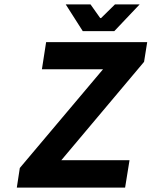

<svg xmlns="http://www.w3.org/2000/svg" viewBox="-20 -850 687 870"><path d="M355 -709 277.8 -830.1H390.1L434.1 -768.1H438L501 -830.1H612.8L498 -709ZM56.2 0 69.8 -88.9 446.8 -536.1H169.9L189 -659.2H647L632.8 -569.8L257.8 -124H566.9L546.9 0Z"/></svg>

Font: Office Code Pro Bold Italic
Style: Regular
Weight: 700
Italic angle: -9°
Designer: Nathan Rutzky & Paul D. Hunt
Foundry: Adobe Systems Incorporated
Version: Version 1.004;PS 001.004;hotconv 1.0.70;makeotf.lib2.5.58329